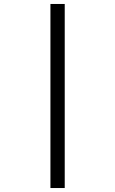

<svg xmlns="http://www.w3.org/2000/svg" viewBox="-20 -812 580 967"><path d="M234 -792H306V135H234Z"/></svg>

Font: uoriya25
Style: Book
Weight: 400
Designer: Jelle Bosma - Monotype Design Team
Foundry: Monotype Imaging Inc.
Version: Version 2.003